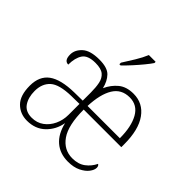

<svg xmlns="http://www.w3.org/2000/svg" viewBox="-195 -939 1123 1123"><g transform="rotate(45 366.0 -378.0)"><path d="M183 10Q126 10 88 -28Q50 -66 50 -147Q50 -226 101.5 -263.5Q153 -301 262 -303L331 -304V-371Q331 -413 324.5 -445Q318 -477 296.5 -495Q275 -513 228 -513Q165 -513 143.5 -480.5Q122 -448 122 -393Q88 -393 88 -443Q88 -481 121.5 -512Q155 -543 230 -543Q297 -543 324.5 -514.5Q352 -486 363 -439Q384 -485 419.5 -514Q455 -543 513 -543Q591 -543 637 -479Q683 -415 683 -295V-271H372Q372 -142 414 -82Q456 -22 526 -22Q575 -22 607 -46Q639 -70 656 -106Q667 -100 667 -84Q667 -66 650.5 -44Q634 -22 601.5 -6Q569 10 522 10Q456 10 412 -27.5Q368 -65 351 -138Q340 -75 296 -32.5Q252 10 183 10ZM640 -302Q640 -398 608 -455Q576 -512 512 -512Q444 -512 410.5 -457Q377 -402 373 -302ZM190 -22Q233 -22 264.5 -45Q296 -68 313.5 -105.5Q331 -143 331 -186V-277L265 -276Q167 -274 129.5 -240Q92 -206 92 -145Q92 -92 115.5 -57Q139 -22 190 -22ZM332 -619Q354 -653 378 -692.5Q402 -732 416 -766H472V-756Q461 -739 438 -711Q415 -683 389 -654.5Q363 -626 342 -606H332Z"/></g></svg>

Font: Noto Serif SemiCondensed ExtraLight
Style: Regular
Weight: 200
Width: 4
Designer: Monotype Design Team
Foundry: Monotype Imaging Inc.
Version: Version 2.014